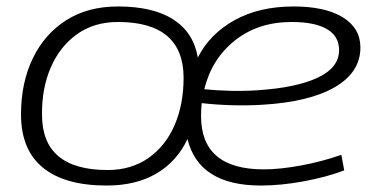

<svg xmlns="http://www.w3.org/2000/svg" viewBox="-20 -564 1160 594"><path d="M310 10Q180 10 112.5 -45.5Q45 -101 45 -210Q45 -308 81.5 -383.5Q118 -459 185 -501.5Q252 -544 345 -544Q454 -544 516.5 -503.5Q579 -463 592 -386Q629 -459 705.5 -501.5Q782 -544 888 -544Q986 -544 1040.5 -510.5Q1095 -477 1095 -417Q1095 -341 1017 -295Q939 -249 793 -240Q747 -237 697 -238.5Q647 -240 604 -245Q602 -226 602 -205Q602 -40 796 -40Q846 -40 911 -52Q976 -64 1036 -85L1045 -37Q990 -16 919.5 -3Q849 10 787 10Q595 10 560 -134Q528 -65 464.5 -27.5Q401 10 310 10ZM313 -38Q386 -38 439 -75Q492 -112 520 -176.5Q548 -241 548 -324Q547 -496 345 -496Q271 -496 218 -458Q165 -420 137 -355Q109 -290 110 -209Q110 -38 313 -38ZM882 -496Q779 -496 707 -439Q635 -382 612 -288Q650 -284 694 -283Q738 -282 780 -285Q898 -293 963.5 -324Q1029 -355 1029 -409Q1029 -452 991.5 -474Q954 -496 882 -496Z"/></svg>

Font: Georama Expanded Light
Style: Italic
Weight: 300
Width: 7
Italic angle: -9°
Designer: Jean-Baptiste Levee
Foundry: Production Type
Version: Version 1.000